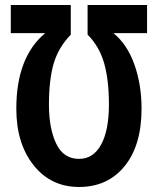

<svg xmlns="http://www.w3.org/2000/svg" viewBox="-20 -734 630 765"><path d="M175 -317Q175 -415 193.5 -479.5Q212 -544 262 -596V-714H23V-602H160Q45 -506 45 -301Q45 -162 114 -75.5Q183 11 295 11Q409 11 476.5 -72Q544 -155 544 -301Q544 -397 515.5 -477Q487 -557 432 -602H566V-714H329V-596Q376 -549 395 -482Q414 -415 414 -318Q414 -215 383 -158Q352 -101 295 -101Q233 -101 204 -161.5Q175 -222 175 -317Z"/></svg>

Font: Noto Sans UI Condensed
Style: Bold
Weight: 700
Width: 3
Designer: Monotype Design Team
Foundry: Monotype Imaging Inc.
Version: 1.001